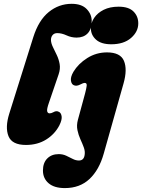

<svg xmlns="http://www.w3.org/2000/svg" viewBox="-20 -747 744 1006"><path d="M355.5 -727Q407.5 -727 434 -699.8Q460.5 -672.5 460.5 -637Q460.5 -594 439.2 -572Q418 -550 381.5 -550Q354 -550 328.5 -561.8Q303 -573.5 280 -573.5Q264.5 -573.5 255.8 -563.5Q247 -553.5 247 -537.5Q247.5 -520.5 257 -501Q266.5 -481.5 277.2 -459.2Q288 -437 292.5 -411.5Q297 -386 287 -357L236.5 -209Q224.5 -175 227.2 -164Q230 -153 240 -153Q248.5 -153 260.5 -159.5Q275 -168 287.5 -161.5Q299.5 -157 302.8 -138.5Q306 -120 291 -90Q267 -44 221.8 -15.8Q176.5 12.5 116 12.5Q43 12.5 24.5 -33.5Q6 -79.5 28.5 -151.5L154.5 -552.5Q182.5 -641 235.5 -684Q288.5 -727 355.5 -727ZM563 -515Q510.5 -515 483.5 -539Q456.5 -563 456 -598.5Q456 -627.5 473.5 -653.5Q491 -679.5 523.5 -695.8Q556 -712 601.5 -712Q654 -712 679.2 -687Q704.5 -662 704.5 -624.5Q704.5 -581 666.5 -548Q628.5 -515 563 -515ZM627.5 -310.5 523.5 58Q499.5 143.5 448.8 191Q398 238.5 320 238.5Q264 238.5 234.5 213Q205 187.5 205 146.5Q205 106 227.8 83.2Q250.5 60.5 287.5 60.5Q309 60.5 326.8 68.8Q344.5 77 360.8 85.5Q377 94 393.5 94Q419.5 94 423.5 64.5Q426.5 45.5 419 25.2Q411.5 5 401.2 -17.5Q391 -40 385.8 -65Q380.5 -90 388 -118.5L425.5 -256.5Q432.5 -282.5 434.2 -297.5Q436 -312.5 424 -312.5Q416 -312.5 400 -304Q382 -294.5 368 -300Q355 -304.5 351.8 -323.5Q348.5 -342.5 364.5 -370.5Q390.5 -413.5 437.5 -443Q484.5 -472.5 540.5 -472.5Q611 -472.5 629.5 -428Q648 -383.5 627.5 -310.5Z"/></svg>

Font: Fraunces 72pt S100 Black
Style: Italic
Weight: 900
Italic angle: -16°
Version: Version 1.000; ttfautohint (v1.8.3)